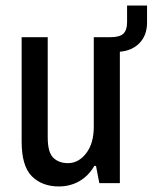

<svg xmlns="http://www.w3.org/2000/svg" viewBox="-20 -660 550 692"><path d="M192 12Q132 12 95 -24.5Q58 -61 58 -150V-526H152V-165Q152 -111 172 -91.5Q192 -72 225 -72Q263 -72 290.5 -107.5Q318 -143 318 -203V-526H412V0H338L326 -62H320Q299 -26 266 -7Q233 12 192 12ZM321 -473V-526H378Q412 -526 425 -539Q438 -552 438 -579V-640H510V-579Q510 -530 479.5 -501.5Q449 -473 398 -473Z"/></svg>

Font: Archivo Narrow Medium
Style: Regular
Weight: 500
Designer: Hector Gatti
Foundry: Omnibus-Type
Version: Version 3.002